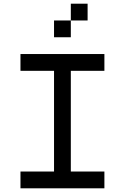

<svg xmlns="http://www.w3.org/2000/svg" viewBox="-20 -1020 676 1040"><path d="M272.7 -90.9H90.9V0H545.5V-90.9H363.6V-636.4H545.5V-727.3H90.9V-636.4H272.7ZM363.6 -1000V-909.1H454.5V-1000ZM272.7 -909.1V-818.2H363.6V-909.1Z"/></svg>

Font: Departure Mono
Style: Regular
Weight: 400
Monospace: yes
Designer: Helena Zhang
Version: Version 1.500;Glyphs 3.3.1 (3343)